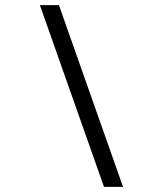

<svg xmlns="http://www.w3.org/2000/svg" viewBox="-20 -721 640 746"><path d="M384 5 135 -701H209L458 5Z"/></svg>

Font: Orbit
Style: Regular
Weight: 400
Designer: Sooun Cho
Foundry: JAMO
Version: Version 1.000; ttfautohint (v1.8.4.7-5d5b);gftools[0.9.29]